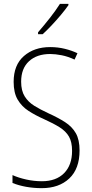

<svg xmlns="http://www.w3.org/2000/svg" viewBox="-20 -969 479 999"><path d="M394 -186Q394 -91 340.5 -40.5Q287 10 197 10Q155 10 116 3Q77 -4 45 -17V-58Q76 -44 116.5 -35Q157 -26 198 -26Q272 -26 313.5 -68Q355 -110 355 -184Q355 -230 339 -258Q323 -286 290.5 -306.5Q258 -327 209 -349Q164 -369 128.5 -392Q93 -415 72 -450.5Q51 -486 51 -543Q51 -631 104.5 -677.5Q158 -724 241 -724Q281 -724 317.5 -715Q354 -706 383 -692L368 -659Q334 -675 301 -681.5Q268 -688 241 -688Q172 -688 131 -650.5Q90 -613 90 -544Q90 -497 108.5 -467.5Q127 -438 158.5 -418.5Q190 -399 231 -380Q282 -357 318.5 -333.5Q355 -310 374.5 -276Q394 -242 394 -186ZM336 -942Q320 -919 296.5 -891Q273 -863 248 -836.5Q223 -810 202 -791H178V-801Q210 -838 239.5 -875.5Q269 -913 292 -949H336Z"/></svg>

Font: Noto Sans Kannada Condensed ExtraLight
Style: Regular
Weight: 200
Width: 3
Designer: Jelle Bosma - Monotype Design Team
Foundry: Monotype Imaging Inc.
Version: Version 2.005; ttfautohint (v1.8.4.7-5d5b)